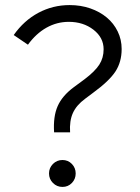

<svg xmlns="http://www.w3.org/2000/svg" viewBox="-20 -728 552 756"><path d="M347 -363 315 -339Q281 -314 267 -283Q253 -252 256 -207H193Q189 -269 207 -310Q225 -351 271 -385L313 -416Q354 -447 371 -473.5Q388 -500 388 -534Q388 -580 348 -611Q308 -642 251 -642Q204 -642 163 -619Q122 -596 90 -552L34 -590Q74 -647 131 -677.5Q188 -708 254 -708Q298 -708 335.5 -695Q373 -682 400.5 -659Q428 -636 443.5 -604Q459 -572 459 -535Q459 -484 434.5 -446.5Q410 -409 347 -363ZM226 -98Q248 -98 263 -82.5Q278 -67 278 -45Q278 -23 263 -7.5Q248 8 226 8Q204 8 188.5 -7.5Q173 -23 173 -45Q173 -67 188.5 -82.5Q204 -98 226 -98Z"/></svg>

Font: Red Hat Text
Style: Regular
Weight: 400
Designer: Pentagram / MCKL
Foundry: Pentagram / MCKL
Version: Version 1.005; Red Hat Text